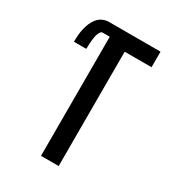

<svg xmlns="http://www.w3.org/2000/svg" viewBox="-178 -838 855 941"><g transform="rotate(30 250.0 -367.5)"><path d="M200 0V-674H160Q153 -674 148.5 -667.5Q144 -661 141 -654Q138 -647 136.5 -639.5Q135 -632 134 -624.5Q133 -617 132 -609.5Q131 -602 131 -595Q131 -588 130.5 -580.5Q130 -573 130 -565H60Q60 -583 61.5 -601.5Q63 -620 67 -638Q71 -656 78 -673Q85 -690 96.5 -704.5Q108 -719 125 -727Q142 -735 160 -735H452V-647H300V0Z"/></g></svg>

Font: Iosevka SS04 Semibold
Style: Regular
Weight: 600
Monospace: yes
Designer: Belleve Invis
Foundry: Belleve Invis
Version: Version 19.0.0; ttfautohint (v1.8.4)